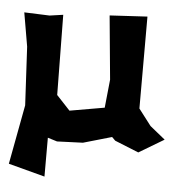

<svg xmlns="http://www.w3.org/2000/svg" viewBox="-50 -546 728 774"><g transform="rotate(5 314.0 -158.5)"><path d="M19.5 -471.7 43 -335 55.7 -98.6 10.7 141.6 158.2 180.7V107.4V23.4L196.3 35.2L300.8 31.2L416 -2L429.7 11.7L526.4 50.8L627.9 -9.8L566.4 -59.6L515.6 -126V-498L363.3 -489.3L387.7 -231.4L376 -117.2L235.4 -92.8L180.7 -151.4L176.8 -475.6L122.1 -467.8Z"/></g></svg>

Font: MaokenAssortedSans-TC
Style: Regular
Weight: 500
Version: Version 0.83